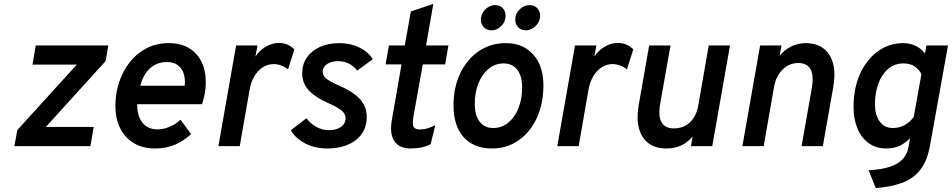

<svg xmlns="http://www.w3.org/2000/svg" viewBox="-20 -742 4834 975"><path d="M53 0 68 -81.5 370 -414H145L161.5 -511H530L516.5 -432L213 -97.5H456L439 0Z M767.5 12Q706.5 12 661.2 -14.2Q616 -40.5 591 -89Q566 -137.5 566 -204.5Q566 -267.5 585 -324.8Q604 -382 639.2 -426.8Q674.5 -471.5 724.5 -497.2Q774.5 -523 837 -523Q895.5 -523 937.5 -499Q979.5 -475 1002.2 -430.5Q1025 -386 1025 -323.5Q1025 -294 1019.8 -266.5Q1014.5 -239 1006 -213H676.5Q676.5 -173 688.5 -144.2Q700.5 -115.5 723.5 -100.2Q746.5 -85 780.5 -85Q810 -85 840.8 -97.8Q871.5 -110.5 896.5 -134L950.5 -61Q914.5 -27.5 869.8 -7.8Q825 12 767.5 12ZM692.5 -306.5H918Q921.5 -342 912.5 -369Q903.5 -396 882.2 -411.5Q861 -427 827.5 -427Q791.5 -427 764.2 -411.5Q737 -396 719 -368.8Q701 -341.5 692.5 -306.5Z M1089 0 1179 -511H1287.5L1277 -454.5Q1298 -486.5 1330.2 -505.2Q1362.5 -524 1396.5 -524Q1442.5 -524 1475 -491L1442.5 -389.5Q1426.5 -402.5 1407.8 -409.5Q1389 -416.5 1369.5 -416.5Q1340 -416.5 1314.8 -400.5Q1289.5 -384.5 1272 -355.2Q1254.5 -326 1247.5 -286.5L1197.5 0Z M1641 12Q1600.5 12 1564.8 0.8Q1529 -10.5 1501 -31.5Q1473 -52.5 1457 -80.5L1536 -141.5Q1558 -112.5 1588 -96.8Q1618 -81 1649.5 -81Q1688.5 -81 1711.8 -97.8Q1735 -114.5 1735 -142Q1735 -162 1716.8 -178.8Q1698.5 -195.5 1650 -217Q1576.5 -250 1545.5 -286Q1514.5 -322 1514.5 -369.5Q1514.5 -415.5 1538.2 -450Q1562 -484.5 1604.8 -503.8Q1647.5 -523 1704.5 -523Q1759 -523 1804.5 -501Q1850 -479 1873 -441.5L1794 -383.5Q1756.5 -431.5 1696 -431.5Q1662.5 -431.5 1640.5 -416.5Q1618.5 -401.5 1618.5 -377.5Q1618.5 -359.5 1634.8 -344.8Q1651 -330 1697 -309.5Q1775.5 -276 1809 -237.5Q1842.5 -199 1842.5 -148Q1842.5 -75 1787.8 -31.5Q1733 12 1641 12Z M2066 12Q2007.5 12 1982.5 -25.2Q1957.5 -62.5 1970 -133L2019 -415H1938L1955 -511H2035.5L2066.5 -684L2180.5 -722L2143.5 -511H2257L2240.5 -415H2127L2079 -147.5Q2073 -111.5 2080.2 -98Q2087.5 -84.5 2113 -84.5Q2131 -84.5 2148.5 -89.5Q2166 -94.5 2190.5 -106.5L2167 -10Q2125.5 12 2066 12Z M2478 12Q2386 12 2334.5 -45.5Q2283 -103 2283 -206.5Q2283 -298.5 2317.2 -370Q2351.5 -441.5 2411.5 -482.2Q2471.5 -523 2549 -523Q2636.5 -523 2688 -465Q2739.5 -407 2739.5 -309Q2739.5 -215.5 2706 -143Q2672.5 -70.5 2613.5 -29.2Q2554.5 12 2478 12ZM2485 -92Q2527.5 -92 2560.5 -118.8Q2593.5 -145.5 2612.5 -192Q2631.5 -238.5 2631.5 -298Q2631.5 -356 2606.5 -388Q2581.5 -420 2537 -420Q2495 -420 2462 -393.2Q2429 -366.5 2410 -320.2Q2391 -274 2391 -215Q2391 -156.5 2415.5 -124.2Q2440 -92 2485 -92ZM2650.5 -588Q2626 -588 2611.2 -603.8Q2596.5 -619.5 2596.5 -641.5Q2596.5 -673 2619 -694.5Q2641.5 -716 2669 -716Q2693.5 -716 2708 -700.5Q2722.5 -685 2722.5 -662.5Q2722.5 -642 2712.2 -625.2Q2702 -608.5 2685.2 -598.2Q2668.5 -588 2650.5 -588ZM2475.5 -588Q2451.5 -588 2436.8 -603.8Q2422 -619.5 2422 -641.5Q2422 -662 2432.5 -679Q2443 -696 2459.5 -706Q2476 -716 2493.5 -716Q2519 -716 2533.2 -700.5Q2547.5 -685 2547.5 -662.5Q2547.5 -631.5 2525.5 -609.8Q2503.5 -588 2475.5 -588Z M2810 0 2900 -511H3008.5L2998 -454.5Q3019 -486.5 3051.2 -505.2Q3083.5 -524 3117.5 -524Q3163.5 -524 3196 -491L3163.5 -389.5Q3147.5 -402.5 3128.8 -409.5Q3110 -416.5 3090.5 -416.5Q3061 -416.5 3035.8 -400.5Q3010.5 -384.5 2993 -355.2Q2975.5 -326 2968.5 -286.5L2918.5 0Z M3362.5 12Q3308.5 12 3273.2 -14.5Q3238 -41 3224.8 -90Q3211.5 -139 3223 -206L3276.5 -511H3385L3333 -218Q3321.5 -154 3339 -122Q3356.5 -90 3401.5 -90Q3451 -90 3483.5 -120.5Q3516 -151 3526 -207L3579 -511H3687L3597 0H3489L3497 -48.5Q3470.5 -17.5 3437.8 -2.8Q3405 12 3362.5 12Z M3750 0 3840 -511H3948.5L3939 -458.5Q3964 -489.5 3998.2 -506.2Q4032.5 -523 4070.5 -523Q4126.5 -523 4162.2 -495.8Q4198 -468.5 4210.8 -418Q4223.5 -367.5 4211 -297.5L4158.5 0H4050.5L4102.5 -294.5Q4113.5 -357.5 4096.2 -389.8Q4079 -422 4033.5 -422Q3988 -422 3954 -388.5Q3920 -355 3910.5 -299.5L3858 0Z M4427.5 213 4390.5 122.5Q4458.5 119 4501 104.2Q4543.5 89.5 4565.2 64.8Q4587 40 4593 6.5L4601.5 -41Q4583 -19.5 4552.8 -3.8Q4522.5 12 4480.5 12Q4429 12 4392 -14.5Q4355 -41 4334.8 -88.5Q4314.5 -136 4314.5 -198Q4314.5 -295 4348 -368Q4381.5 -441 4438.5 -482Q4495.5 -523 4566.5 -523Q4599 -523 4628.8 -509.5Q4658.5 -496 4677 -470L4684.5 -511H4794L4703.5 -7Q4689 76 4652 121.8Q4615 167.5 4558.2 187.5Q4501.5 207.5 4427.5 213ZM4514 -92Q4548 -92 4575.2 -107.8Q4602.5 -123.5 4620 -148L4659 -365.5Q4650.5 -385 4627.5 -402.5Q4604.5 -420 4568.5 -420Q4522 -420 4489.5 -391.8Q4457 -363.5 4440 -316.5Q4423 -269.5 4423 -212.5Q4423 -161 4446.2 -126.5Q4469.5 -92 4514 -92Z"/></svg>

Font: Overpass SemiBold
Style: Italic
Weight: 600
Italic angle: -10°
Designer: Delve Withrington, Dave Bailey, Thomas Jockin
Foundry: Delve Fonts LLC
Version: Version 4.000